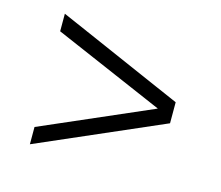

<svg xmlns="http://www.w3.org/2000/svg" viewBox="-69 -548 679 591"><g transform="rotate(15 270.5 -253.0)"><path d="M70 -45 470 -219V-286L70 -461V-405L422 -253L70 -100Z"/></g></svg>

Font: Saira UNSAM Light SC
Style: Regular
Weight: 300
Designer: Hector Gatti with collaboration of the Omnibus-Type team
Foundry: Omnibus-Type
Version: Version 1.072;PS 001.072;hotconv 1.0.88;makeotf.lib2.5.64775